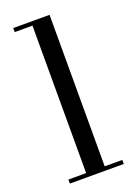

<svg xmlns="http://www.w3.org/2000/svg" viewBox="-144 -810 621 870"><g transform="rotate(-20 166.5 -375.0)"><path d="M211.5 -750V-19.5H296.5V0H36.5V-19.5H122V-730.5H36.5V-750Z"/></g></svg>

Font: Bodoni Moda SC
Style: Regular
Weight: 400
Designer: Owen Earl
Foundry: indestructible type
Version: Version 2.005